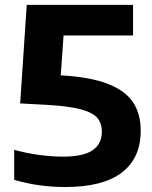

<svg xmlns="http://www.w3.org/2000/svg" viewBox="-20 -760 626 790"><path d="M559 -222Q559 -109.5 481.2 -50Q403.5 9.5 248 9.5Q138.5 9.5 38.5 -20V-143.5Q85 -130.5 137.8 -123Q190.5 -115.5 239.5 -115.5Q322 -115.5 360.5 -141.5Q399 -167.5 399 -218.5Q399 -253.5 379.8 -275.5Q360.5 -297.5 311.5 -310.5Q262.5 -323.5 173.5 -328.5L63 -334.5L90 -740H527.5V-614H241.5L230 -450Q348 -443.5 420.5 -416.2Q493 -389 526 -341Q559 -293 559 -222Z"/></svg>

Font: Encode Sans Semi Expanded
Style: Bold
Weight: 700
Width: 6
Designer: Multiple Designers
Foundry: Impallari Type
Version: Version 2.000